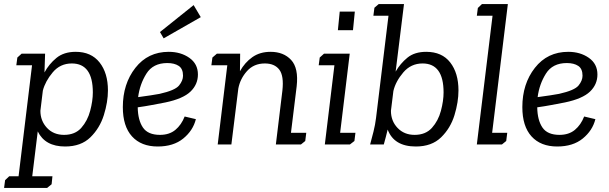

<svg xmlns="http://www.w3.org/2000/svg" viewBox="-51 -708 2986 941"><path d="M202 195 180 213H-31L-26 175L-6 156H40L106 -388H29L34 -426L55 -445H170L167 -353Q189 -394 225.5 -424Q262 -454 320 -454Q396 -454 437 -402Q478 -350 478 -265Q478 -208 458 -144Q438 -80 392 -35Q346 10 268 10Q170 10 134 -64L107 156H206ZM263 -47Q317 -47 347.5 -81.5Q378 -116 391 -165Q404 -214 404 -255Q404 -397 301 -397Q244 -397 207.5 -353.5Q171 -310 159 -264L147 -165Q147 -116 179 -81.5Q211 -47 263 -47Z M933 -624 751 -520 733 -551 898 -683ZM733 -47Q779 -47 808.5 -71.5Q838 -96 854 -137L909 -124Q895 -68 847 -29Q799 10 722 10Q641 10 596 -39.5Q551 -89 551 -183Q551 -297 612.5 -375.5Q674 -454 776 -454Q835 -454 877 -424.5Q919 -395 919 -343Q919 -294 882.5 -259Q846 -224 760 -206Q729 -200 694.5 -193.5Q660 -187 624 -182Q625 -119 649.5 -83Q674 -47 733 -47ZM731 -248Q807 -265 826.5 -289Q846 -313 846 -337Q846 -371 825 -385Q804 -399 769 -399Q699 -399 666.5 -347Q634 -295 626 -232Q694 -241 731 -248Z M1012 -445H1126L1125 -359Q1149 -402 1186 -428Q1223 -454 1275 -454Q1339 -454 1376 -414Q1413 -374 1403 -285L1375 -57H1450L1445 -17L1424 0H1301L1333 -264Q1341 -336 1318 -366.5Q1295 -397 1247 -397Q1193 -397 1159.5 -359.5Q1126 -322 1117 -274L1083 0H1016L1063 -388H985L990 -426Z M1605 -560 1614 -651H1688L1679 -560ZM1516 -426 1537 -445H1663L1616 -57H1691L1686 -17L1664 0H1541L1588 -388H1511Z M1784 -670 1805 -688H1929L1888 -357Q1911 -397 1946 -425.5Q1981 -454 2038 -454Q2115 -454 2155.5 -402Q2196 -350 2196 -265Q2196 -208 2176.5 -144Q2157 -80 2111 -35Q2065 10 1987 10Q1880 10 1849 -73Q1845 -55 1840 -37Q1835 -19 1830 0H1763Q1771 -29 1779.5 -63Q1788 -97 1792 -130L1853 -631H1779ZM1981 -47Q2035 -47 2066 -81.5Q2097 -116 2110 -165Q2123 -214 2123 -255Q2123 -397 2020 -397Q1963 -397 1925.5 -353Q1888 -309 1877 -262L1865 -165Q1865 -115 1897.5 -81Q1930 -47 1981 -47Z M2291 -669 2311 -688H2438L2361 -57H2435L2430 -17L2409 0H2286L2363 -631H2286Z M2691 -47Q2737 -47 2766.5 -71.5Q2796 -96 2812 -137L2867 -124Q2853 -68 2805 -29Q2757 10 2680 10Q2599 10 2554 -39.5Q2509 -89 2509 -183Q2509 -297 2570.5 -375.5Q2632 -454 2734 -454Q2793 -454 2835 -424.5Q2877 -395 2877 -343Q2877 -294 2840.5 -259Q2804 -224 2718 -206Q2687 -200 2652.5 -193.5Q2618 -187 2582 -182Q2583 -119 2607.5 -83Q2632 -47 2691 -47ZM2689 -248Q2765 -265 2784.5 -289Q2804 -313 2804 -337Q2804 -371 2783 -385Q2762 -399 2727 -399Q2657 -399 2624.5 -347Q2592 -295 2584 -232Q2652 -241 2689 -248Z"/></svg>

Font: Zilla Slab
Style: Italic
Weight: 400
Italic angle: -6°
Designer: Typotheque.com
Foundry: Typotheque type foundry
Version: Version 1.1; 2017; ttfautohint (v1.6)